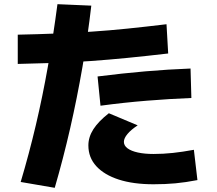

<svg xmlns="http://www.w3.org/2000/svg" viewBox="-20 -829 1040 919"><path d="M79 42Q119 -92 151.5 -230Q184 -368 209.5 -512.5Q235 -657 255 -809L417 -802Q400 -655 374.5 -507.5Q349 -360 316 -215.5Q283 -71 242 70ZM65 -663Q161 -665 247.5 -668.5Q334 -672 418 -677.5Q502 -683 589.5 -692Q677 -701 777 -713L785 -573Q682 -561 591 -552Q500 -543 415.5 -537Q331 -531 245 -528Q159 -525 65 -523ZM715 53Q618 53 548.5 30.5Q479 8 441 -33.5Q403 -75 403 -133Q403 -173 427 -210.5Q451 -248 501 -287L639 -229Q607 -208 590 -187.5Q573 -167 573 -150Q573 -132 590.5 -119Q608 -106 640 -99Q672 -92 715 -92Q761 -92 807.5 -97Q854 -102 908 -112L925 33Q868 44 819.5 48.5Q771 53 715 53ZM447 -463Q565 -478 675.5 -487.5Q786 -497 892 -501L896 -360Q794 -356 683 -347Q572 -338 461 -323Z"/></svg>

Font: M PLUS 2 Thin ExtraBold
Style: Regular
Weight: 800
Version: Version 1.001